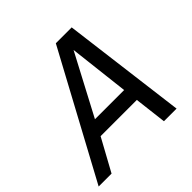

<svg xmlns="http://www.w3.org/2000/svg" viewBox="-197 -831 986 986"><g transform="rotate(-45 296.5 -338.0)"><path d="M-22.9 0 341.8 -675.8H457L543 0H451.2L430.2 -175.8H167L70.8 0ZM208 -257.8H419.9L381.8 -586.9Z"/></g></svg>

Font: Clear Sans
Style: Italic
Weight: 400
Italic angle: -12°
Foundry: Intel Corporation
Version: Version 1.00